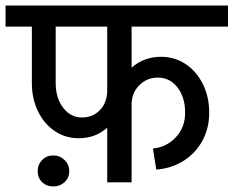

<svg xmlns="http://www.w3.org/2000/svg" viewBox="-55 -658 843 693"><path d="M420 -562V-414Q464 -453 527 -453Q575 -453 614.5 -427Q654 -401 677 -355Q700 -309 700 -253V-249Q700 -195 675.5 -150Q651 -105 607.5 -77.5Q564 -50 509 -46L497 -122Q547 -127 580 -163Q613 -199 613 -249V-253Q613 -307 585.5 -342.5Q558 -378 515 -378Q475 -378 447.5 -350Q420 -322 420 -281V0H332V-197Q289 -159 229 -159Q181 -159 142.5 -185Q104 -211 82 -256.5Q60 -302 60 -358V-562H-35V-638H768V-562ZM332 -332V-562H146V-359Q146 -304 173 -269Q200 -234 241 -234Q281 -234 306.5 -261.5Q332 -289 332 -332ZM81 -40Q81 -64 97 -80.5Q113 -97 137 -97Q161 -97 178 -80.5Q195 -64 195 -40Q195 -16 178 -0.5Q161 15 137 15Q113 15 97 -0.5Q81 -16 81 -40Z"/></svg>

Font: Akshar
Style: Regular
Weight: 400
Designer: Tall Chai
Foundry: Tall Chai
Version: Version 1.000